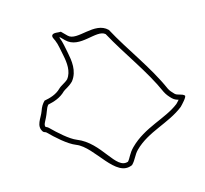

<svg xmlns="http://www.w3.org/2000/svg" viewBox="-141 -966 1177 1104"><g transform="rotate(30 447.0 -414.0)"><path d="M23 -576C23 -563 42 -559 53 -555C83 -543 108 -522 137 -504C175 -479 218 -445 224 -396C224 -374 212 -348 212 -327C212 -288 193 -254 173 -225C173 -204 178 -185 188 -165C206 -127 204 -74 254 -66C264 -66 267 -72 275 -72C327 -72 410 -75 458 -96C557 -139 754 -45 794 -156C794 -192 779 -214 779 -249C779 -370 855 -468 869 -585C869 -599 868 -654 857 -654C836 -654 820 -633 800 -633C782 -633 766 -634 752 -639C606 -696 439 -717 290 -762C193 -762 166 -615 101 -615H56C47 -604 23 -591 23 -576ZM65 -582 68 -585H101C201 -585 225 -728 286 -732C438 -687 600 -666 741 -611C762 -604 781 -603 800 -603C817 -603 831 -611 838 -615C839 -604 839 -593 839 -587C826 -482 749 -382 749 -249C749 -207 763 -184 764 -161C729 -86 579 -181 446 -123C407 -106 326 -102 275 -102C265 -102 257 -99 254 -97C235 -103 239 -127 215 -178C208 -192 204 -204 203 -216C223 -247 242 -282 242 -327C242 -338 254 -364 254 -396V-398V-400C246 -465 192 -503 153 -529C126 -546 99 -568 65 -582Z"/></g></svg>

Font: Camosport
Style: Oln
Weight: 400
Version: Version 001.000